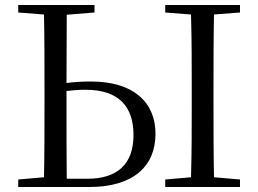

<svg xmlns="http://www.w3.org/2000/svg" viewBox="-20 -748 1034 768"><path d="M53 0H337C512 0 602 -82 602 -213C602 -337 516 -422 344 -422C308 -422 276 -420 246 -416L247 -689L358 -698V-728H53V-698L156 -690C158 -591 158 -492 158 -391V-337C158 -237 158 -137 156 -39L53 -30ZM246 -384C270 -387 295 -389 322 -389C457 -389 514 -320 514 -208C514 -91 449 -33 329 -33H247C246 -133 246 -234 246 -337ZM641 -698 744 -690C747 -591 747 -491 747 -391V-337C747 -236 747 -137 744 -39L641 -30V0H940V-30L836 -39C834 -137 834 -237 834 -337V-391C834 -492 834 -592 836 -690L940 -698V-728H641Z"/></svg>

Font: Harano Aji Mincho KR
Style: Regular
Weight: 400
Foundry: Masamichi Hosoda
Version: HaranoAjiMinchoKR-Regular version 20230610;ttx 4.39.4